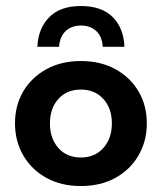

<svg xmlns="http://www.w3.org/2000/svg" viewBox="-20 -615 544 645"><path d="M251.7 10Q185.5 10 135.6 -17.6Q85.7 -45.2 58 -93.2Q30.4 -141.2 30.4 -200.5Q30.4 -260.8 58 -307.8Q85.7 -354.8 135.6 -382.4Q185.6 -410 251.8 -410Q318.1 -410 368 -382.4Q417.9 -354.8 445.5 -307.8Q473.2 -260.8 473.2 -200.5Q473.2 -141.2 445.5 -93.2Q417.9 -45.2 367.9 -17.6Q318 10 251.7 10ZM251.8 -85.9Q298.6 -85.9 327.2 -117.9Q355.8 -149.9 355.8 -200.5Q355.8 -251.1 327.2 -282.6Q298.5 -314.1 251.8 -314.1Q204.2 -314.1 176 -282.6Q147.8 -251.1 147.8 -200.5Q147.8 -149.9 176 -117.9Q204.2 -85.9 251.8 -85.9ZM105.6 -457.8Q108.2 -519.2 145.1 -557Q182.1 -594.8 251.8 -594.8Q322.2 -594.8 359.2 -557Q396.1 -519.2 397.9 -457.8H325.3Q322.7 -492.8 303 -511Q283.3 -529.2 251.8 -529.2Q221 -529.2 201.1 -511Q181.1 -492.8 178.3 -457.8Z"/></svg>

Font: Rokkitt SemiBold
Style: Regular
Weight: 600
Designer: Vernon Adams
Foundry: Vernon Adams
Version: Version 3.103